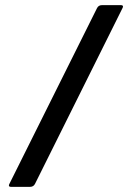

<svg xmlns="http://www.w3.org/2000/svg" viewBox="-20 -727 513 747"><path d="M450.2 -707Q458.5 -707 458.5 -701.7Q458.5 -699.2 456.5 -695.3L116.2 -11.7Q110.4 0 96.7 0H23.4Q14.6 0 14.6 -5.4Q14.6 -7.8 16.6 -11.7L357.4 -695.3Q363.3 -707 376.5 -707Z"/></svg>

Font: UnifrakturMaguntia21
Style: Book
Weight: 400
Designer: j. 'mach' wust, Gerrit Ansmann, Georg Duffner, based on a font by Peter Wiegel, original typeface by Carl Albert Fahrenw
Version: Version 2017-03-19